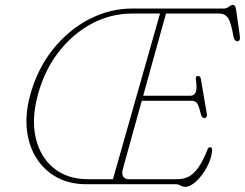

<svg xmlns="http://www.w3.org/2000/svg" viewBox="-20 -734 976 765"><path d="M680 0H323.5Q257.5 0 207 -27.2Q156.5 -54.5 125.8 -102.8Q95 -151 87.5 -214.5Q80 -278 99 -350.5Q127 -456.5 189 -535Q251 -613.5 334 -656.8Q417 -700 506.5 -700H871.5Q883 -700 891.8 -707.2Q900.5 -714.5 908 -714.5Q918 -714.5 920.5 -696.5L935.5 -591.5Q938.5 -569.5 926 -569.5Q913.5 -569.5 910 -590Q900 -646.5 888 -663.2Q876 -680 853.5 -680H641.5Q632 -646 617.2 -593Q602.5 -540 585.2 -477.8Q568 -415.5 550.5 -352.5H738.5Q753 -352.5 759.5 -365.8Q766 -379 760.5 -417Q758.5 -431.5 768.5 -431.5Q774 -431.5 776.8 -428.2Q779.5 -425 780 -421L804 -281Q805.5 -272.5 802.2 -268Q799 -263.5 794.5 -263.5Q784.5 -263.5 780.5 -278Q772.5 -312.5 765.5 -322.5Q758.5 -332.5 743 -332.5H545Q526.5 -267 510.5 -209Q494.5 -151 483.5 -111.2Q472.5 -71.5 469.5 -60.5Q464 -40.5 471.2 -30.2Q478.5 -20 492.5 -20H685.5Q711 -20 731.2 -30Q751.5 -40 770 -66Q788.5 -92 807.5 -140Q810.5 -147.5 818 -147.5Q826.5 -147.5 825 -132.5Q822 -100.5 804 -67.5Q786 -34.5 762.2 -12Q738.5 10.5 717.5 10.5Q708 10.5 699.2 5.2Q690.5 0 680 0ZM131 -356.5Q104.5 -259 122.8 -183Q141 -107 195 -63.5Q249 -20 330.5 -20H430L617.5 -680H506.5Q421 -680 345.2 -639.5Q269.5 -599 213.2 -526.2Q157 -453.5 131 -356.5Z"/></svg>

Font: Fraunces 144pt S100 Thin
Style: Italic
Weight: 100
Italic angle: -16°
Version: Version 1.000; ttfautohint (v1.8.3)